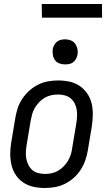

<svg xmlns="http://www.w3.org/2000/svg" viewBox="-20 -929 540 957"><path d="M203 8Q174 8 146.5 2Q119 -4 96.5 -19Q74 -34 59 -56.5Q44 -79 37.5 -106Q31 -133 31 -161.5Q31 -190 36 -219L56 -339Q60 -364 68 -389Q76 -414 91 -436.5Q106 -459 126 -477Q146 -495 170 -507Q194 -519 219.5 -523.5Q245 -528 270 -528Q299 -528 326.5 -522Q354 -516 376.5 -501Q399 -486 414.5 -463.5Q430 -441 436.5 -414Q443 -387 442.5 -358.5Q442 -330 438 -301L418 -181Q414 -156 405.5 -131Q397 -106 382.5 -83.5Q368 -61 348 -43Q328 -25 304 -13Q280 -1 254 3.5Q228 8 203 8ZM204 -62Q221 -62 237.5 -65.5Q254 -69 269.5 -78Q285 -87 297.5 -100Q310 -113 319 -128Q328 -143 333 -159.5Q338 -176 340 -192L360 -312Q363 -330 364 -347.5Q365 -365 362.5 -381.5Q360 -398 352.5 -413Q345 -428 332.5 -438.5Q320 -449 303.5 -453.5Q287 -458 270 -458Q253 -458 236 -454.5Q219 -451 203.5 -442Q188 -433 175.5 -420Q163 -407 154 -392Q145 -377 140.5 -360.5Q136 -344 133 -328L113 -208Q110 -190 109 -172.5Q108 -155 111 -138.5Q114 -122 121.5 -107Q129 -92 141 -81.5Q153 -71 170 -66.5Q187 -62 204 -62ZM304 -608Q289 -608 275.5 -613Q262 -618 254 -629.5Q246 -641 243.5 -655.5Q241 -670 243 -685Q245 -695 250.5 -705Q256 -715 264.5 -721.5Q273 -728 283.5 -730.5Q294 -733 305 -733Q320 -733 333.5 -727.5Q347 -722 355 -710.5Q363 -699 366 -684.5Q369 -670 366 -655Q364 -645 358.5 -635Q353 -625 344.5 -618.5Q336 -612 325.5 -610Q315 -608 304 -608ZM189 -841 188 -909H488L489 -841Z"/></svg>

Font: Iosevka Algr
Style: Italic
Weight: 400
Italic angle: -9°
Monospace: yes
Designer: Belleve Invis
Foundry: Belleve Invis
Version: Version 26.0.2; ttfautohint (v1.8.3)